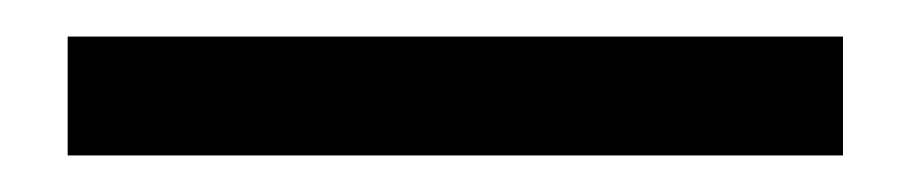

<svg xmlns="http://www.w3.org/2000/svg" viewBox="-20 -20 498 105"><path d="M17 65V0H441V65Z"/></svg>

Font: Nunito Sans 10pt SemiCondensed SemiBold
Style: Regular
Weight: 600
Width: 4
Designer: Vernon Adams
Foundry: Vernon Adams
Version: Version 3.101;gftools[0.9.27]